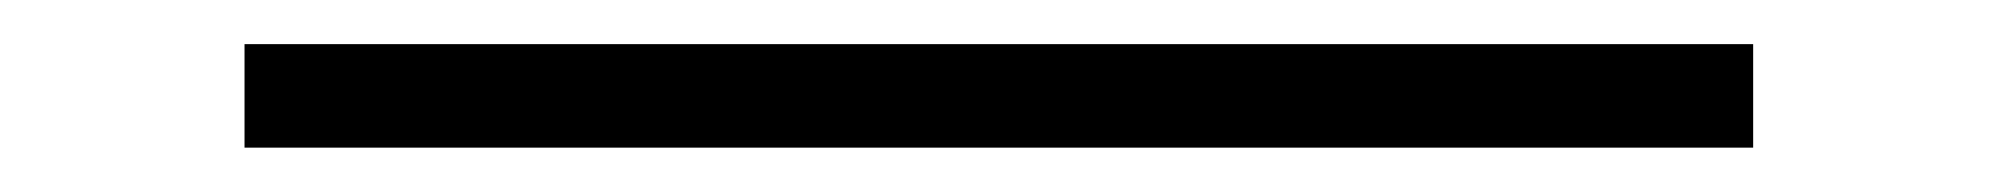

<svg xmlns="http://www.w3.org/2000/svg" viewBox="-20 -397 904 87"><path d="M90.8 -377H774.4V-330.1H90.8Z"/></svg>

Font: Pretendard GOV ExtraLight
Style: Regular
Weight: 200
Designer: Base glyphs from Inter by Rasmus Andersson; Hangeul glyphs from Noto Sans CJK(Source Han Sans) by Jang Soo-young and Kan
Foundry: Kil Hyung-jin
Version: Version 1.309